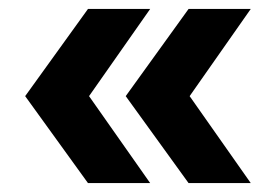

<svg xmlns="http://www.w3.org/2000/svg" viewBox="-20 -485 608 431"><path d="M177.5 -74 36.5 -269.2 177.5 -464.9H317.1L179.9 -269.2L317.1 -74ZM403.3 -74 262.2 -269.2 403.3 -464.9H542.9L405.7 -269.2L542.9 -74Z"/></svg>

Font: Montserrat Thin
Style: Regular
Weight: 100
Designer: Julieta Ulanovsky
Foundry: Julieta Ulanovsky
Version: Version 9.000